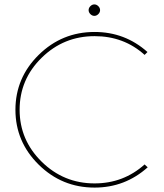

<svg xmlns="http://www.w3.org/2000/svg" viewBox="-20 -848 745 871"><path d="M390 -820Q398 -828 408 -828Q418 -828 426 -820Q434 -812 434 -802Q434 -792 426 -784Q418 -776 408 -776Q398 -776 390 -784Q382 -792 382 -802Q382 -812 390 -820ZM636 -599Q542 -684 409 -684Q269 -684 169 -586Q69 -488 69 -350Q69 -213 169 -114.5Q269 -16 409 -16Q540 -16 636 -102L650 -89Q547 3 409 3Q261 3 155.5 -101Q50 -205 50 -350Q50 -495 155.5 -599Q261 -703 409 -703Q547 -703 649 -612Z"/></svg>

Font: Montserrat arm Thin
Style: Regular
Weight: 250
Designer: Julieta Ulanovsky
Foundry: Julieta Ulanovsky
Version: Version 6.000;PS 006.000;hotconv 1.0.88;makeotf.lib2.5.64775